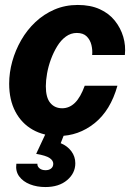

<svg xmlns="http://www.w3.org/2000/svg" viewBox="-20 -539 527 775"><path d="M216 10Q157 10 112 -15.5Q67 -41 42 -88.5Q17 -136 17 -201Q17 -246 29.5 -291Q42 -336 65.5 -377Q89 -418 123 -450Q157 -482 200 -500.5Q243 -519 294 -519Q345 -519 382.5 -502Q420 -485 443.5 -455.5Q467 -426 477.5 -390.5Q488 -355 484 -317H352Q354 -337 349 -357.5Q344 -378 330 -392Q316 -406 290 -406Q266 -406 246 -391.5Q226 -377 211 -352.5Q196 -328 185.5 -299.5Q175 -271 170 -242.5Q165 -214 165 -191Q165 -145 183 -123.5Q201 -102 231 -102Q260 -102 282.5 -124Q305 -146 322 -193H454Q426 -93 361.5 -41.5Q297 10 216 10ZM163 216Q129 216 101 205Q73 194 57.5 173Q42 152 46 122H131Q130 132 139 140Q148 148 164 148Q178 148 186.5 141Q195 134 195 122Q195 109 180.5 99Q166 89 126 82L170 -12H245L225 39Q252 50 268 71.5Q284 93 284 120Q284 160 251 188Q218 216 163 216Z"/></svg>

Font: Instrument Sans SemiCondensed
Style: Bold Italic
Weight: 700
Width: 4
Italic angle: -13°
Designer: Rodrigo Fuenzalida
Foundry: fragTYPE
Version: Version 1.000;gftools[0.9.28]